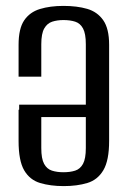

<svg xmlns="http://www.w3.org/2000/svg" viewBox="-20 -619 439 651"><path d="M196 12Q151 12 116 1.5Q81 -9 62 -41.5Q43 -74 43 -141V-247H120V-117Q120 -81 129.5 -63.5Q139 -46 156 -40.5Q173 -35 195 -35Q218 -35 235 -40.5Q252 -46 261.5 -63.5Q271 -81 271 -117V-469Q271 -505 261.5 -522.5Q252 -540 235 -545.5Q218 -551 195 -551Q174 -551 157 -545.5Q140 -540 130 -522.5Q120 -505 120 -469V-359H43V-467Q43 -522 62 -550Q81 -578 115.5 -588.5Q150 -599 195 -599Q241 -599 275.5 -589Q310 -579 330 -550.5Q350 -522 350 -467V-141Q350 -75 330.5 -42Q311 -9 276 1.5Q241 12 196 12ZM45 -222V-264H285V-222Z"/></svg>

Font: Alumni Sans Medium
Style: Regular
Weight: 500
Designer: Robert E. Leuschke
Foundry: Robert E. Leuschke
Version: Version 1.018